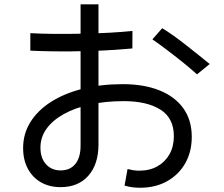

<svg xmlns="http://www.w3.org/2000/svg" viewBox="-20 -825 1040 890"><path d="M629.8 45.3Q613.1 45.3 594.9 43.2Q576.8 41.1 557.3 35.3L571.3 -41.8Q585.7 -37.8 599.1 -35.8Q612.6 -33.8 624.8 -33.8Q673.5 -33.8 709.6 -54Q745.6 -74.3 765.7 -110.1Q785.9 -146 785.9 -193.9Q785.9 -277.5 723.6 -316.9Q661.3 -356.2 553.3 -356.2Q468.9 -356.2 398.3 -340.7Q327.7 -325.1 276 -296.4Q224.3 -267.7 195.9 -228.5Q167.5 -189.3 167.5 -141Q167.5 -91.9 193.4 -63.5Q219.4 -35.1 260.9 -35.1Q305.3 -35.1 329.4 -65.2Q353.5 -95.3 353.5 -149.3V-804.9H436.5V-155.5Q436.5 -63.8 389.7 -10.6Q342.9 42.5 260.9 42.5Q209.3 42.5 170.2 20.3Q131.2 -2 109.2 -42.8Q87.2 -83.6 87.2 -138.9Q87.2 -204.8 120.8 -258.9Q154.4 -313.1 216 -352.5Q277.6 -391.9 362.3 -413.4Q447 -434.9 548.8 -434.9Q647.6 -434.9 719.4 -406Q791.1 -377.1 830 -322.7Q868.9 -268.2 868.9 -190.8Q868.9 -121.1 838.5 -67.9Q808.1 -14.7 754.1 15.3Q700.1 45.3 629.8 45.3ZM120.6 -590.2V-671.3Q170.6 -668.3 233.5 -667.9Q296.4 -667.5 362.2 -668.8Q427.9 -670.1 488.3 -673.4Q548.6 -676.7 594 -681.5L593.6 -600.4Q559.8 -597.1 514.4 -594.1Q469.1 -591.1 417.6 -589.2Q366.2 -587.4 313.4 -586.9Q260.7 -586.4 211 -587.3Q161.3 -588.2 120.6 -590.2ZM893.2 -480.2Q865.7 -505.4 828 -535.7Q790.4 -565.9 752.6 -594.5Q714.8 -623.1 686.4 -642.6L731.9 -694.2Q756.6 -679.6 785.8 -658.5Q815.1 -637.5 845.1 -613.9Q875.2 -590.2 902.9 -567.9Q930.5 -545.7 952 -528.3Z"/></svg>

Font: Murecho Thin
Style: Regular
Weight: 100
Designer: Neil Summerour
Foundry: Positype
Version: Version 1.010